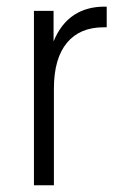

<svg xmlns="http://www.w3.org/2000/svg" viewBox="-20 -551 360 572"><path d="M81.1 1H140.6V-287.1Q140.6 -377 179.7 -423.8Q217.8 -469.7 289.1 -469.7H297.9V-531.2H291Q239.3 -531.2 201.2 -506.8Q161.1 -480.5 139.6 -427.7V-518.6H81.1Z"/></svg>

Font: Dotum
Style: Regular
Weight: 400
Version: Version 2.21